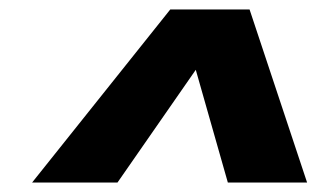

<svg xmlns="http://www.w3.org/2000/svg" viewBox="-20 -742 671 407"><path d="M48 -355 341 -722H509L631 -355H463L395 -594L229 -355Z"/></svg>

Font: Work Sans ExtraBold
Style: Italic
Weight: 800
Italic angle: -13°
Designer: Wei Huang
Foundry: Wei Huang
Version: Version 2.012; ttfautohint (v1.8.3)